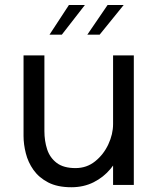

<svg xmlns="http://www.w3.org/2000/svg" viewBox="-20 -758 640 787"><path d="M272.5 9.5Q215.5 9.5 177.5 -10.2Q139.5 -30 117.2 -61.5Q95 -93 85.8 -129.8Q76.5 -166.5 76.5 -200.5Q76.5 -219.5 76.5 -239.8Q76.5 -260 76.5 -280.5V-531H162V-291.5Q162 -273 162 -255Q162 -237 162 -221Q162 -180.5 173.2 -146Q184.5 -111.5 212.5 -90.2Q240.5 -69 289.5 -69Q335.5 -69 370 -96.8Q404.5 -124.5 424 -166.2Q443.5 -208 443.5 -249.5L493 -229Q493 -185 477.5 -142.8Q462 -100.5 433.2 -66Q404.5 -31.5 363.8 -11Q323 9.5 272.5 9.5ZM443.5 0V-531H528.5V0ZM183 -616 262.5 -737.5H328L233.5 -616ZM338 -616 421 -737.5H487L388.5 -616Z"/></svg>

Font: Epilogue
Style: Regular
Weight: 400
Designer: Tyler Finck
Foundry: Etcetera Type Co
Version: Version 2.112